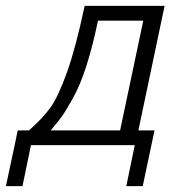

<svg xmlns="http://www.w3.org/2000/svg" viewBox="-20 -492 578 651"><path d="M0 139.2 29.8 0 40 -49.8H78.1Q126 -91.8 152.1 -128.9Q178.2 -166 207.5 -248Q236.8 -330.1 267.1 -472.2H538.1L449.2 -49.8H503.9L463.9 139.2H408.2L437 0H85L56.2 139.2ZM151.9 -49.8H387.2L465.8 -421.9H313L312 -420.9Q293.9 -334 272.9 -268.6Q252 -203.1 226.6 -158Q201.2 -112.8 189 -96.2Q176.8 -79.6 151.9 -49.8Z"/></svg>

Font: CMU Bright
Style: Oblique
Weight: 500
Italic angle: -12°
Version: Version 0.7.0